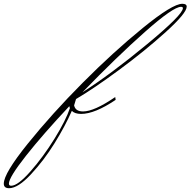

<svg xmlns="http://www.w3.org/2000/svg" viewBox="-390 -592 1005 1013"><path d="M-343 377Q-343 388 -331 388Q-296 388 -229 312Q-162 236 -102 139Q-42 42 -21 -22Q-24 -26 -24 -32Q-163 116 -253 230Q-343 344 -343 377ZM575 -549Q575 -556 565 -556Q524 -556 374.5 -423.5Q225 -291 45 -105Q195 -201 385 -358Q575 -515 575 -549ZM1 -36Q8 -4 48 -4Q107 -4 218 -80L220 -65Q110 9 38 9Q5 9 -11 -7Q-46 73 -102 163.5Q-158 254 -226.5 327.5Q-295 401 -342 401Q-370 401 -370 377Q-370 323 -243 165.5Q-116 8 45.5 -154.5Q207 -317 363.5 -444.5Q520 -572 572 -572Q595 -572 595 -557Q595 -523 484.5 -423Q374 -323 237.5 -222.5Q101 -122 12 -70L11 -69Q9 -60 1 -36Z"/></svg>

Font: Monsieur La Doulaise
Style: Regular
Weight: 400
Designer: Alejandro Paul
Foundry: Alejandro Paul
Version: Version 1.000